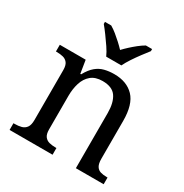

<svg xmlns="http://www.w3.org/2000/svg" viewBox="-176 -903 996 1041"><g transform="rotate(30 322.5 -383.0)"><path d="M28 0V-42H36Q59 -42 77.5 -47Q96 -52 107 -67.5Q118 -83 118 -114V-426Q118 -456 107 -470.5Q96 -485 78 -489.5Q60 -494 38 -494H33V-536H195L208 -455H213Q234 -493 257.5 -512.5Q281 -532 309 -539Q337 -546 369 -546Q448 -546 492.5 -499.5Q537 -453 537 -350V-114Q537 -83 546.5 -67.5Q556 -52 573 -47Q590 -42 612 -42H617V0H443V-345Q443 -410 418.5 -446Q394 -482 333 -482Q288 -482 261.5 -459.5Q235 -437 223.5 -400Q212 -363 212 -320V-109Q212 -80 223 -65.5Q234 -51 252 -46.5Q270 -42 292 -42H297V0ZM283 -606Q273 -629 255 -655.5Q237 -682 218 -708Q199 -734 183 -753V-766H222Q241 -755 260 -739.5Q279 -724 297 -707.5Q315 -691 330 -675Q345 -691 363 -707.5Q381 -724 400.5 -739.5Q420 -755 439 -766H478V-753Q463 -734 443.5 -708Q424 -682 406.5 -655.5Q389 -629 378 -606Z"/></g></svg>

Font: Noto Serif Tamil
Style: Italic
Weight: 400
Italic angle: -12°
Designer: Indian Type Foundry, Tom Grace, and the Monotype Design Team
Foundry: Monotype Imaging Inc.
Version: Version 2.003